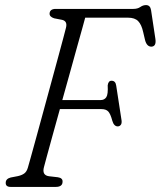

<svg xmlns="http://www.w3.org/2000/svg" viewBox="-20 -735 632 755"><path d="M175 -682.5Q176.5 -700 199.5 -700H504.5Q521 -700 531.8 -707.5Q542.5 -715 554 -715Q571 -715 574 -695L591 -582.5Q595.5 -553 576 -551.5Q557.5 -551 550.5 -577L543 -609Q536.5 -638.5 523.2 -652Q510 -665.5 483.5 -665.5H315Q313 -657.5 304.5 -627Q296 -596.5 283.2 -550.8Q270.5 -505 255.5 -450.8Q240.5 -396.5 225 -341.5H375.5Q390.5 -341.5 398 -352.8Q405.5 -364 403.5 -399.5Q406 -417.5 418.5 -417.5Q434.5 -417.5 437 -398L458 -261.5Q459.5 -249.5 454.8 -243.8Q450 -238 443 -238Q428 -238 421.5 -260.5Q414.5 -287 405.8 -296.5Q397 -306 379 -306H215.5Q200 -249.5 186.2 -200.5Q172.5 -151.5 163.8 -118.8Q155 -86 153 -78.5Q144 -46 172.5 -42L207.5 -38Q227 -35 226 -20.5Q226 0 199 0H22Q1.5 0 2.5 -17Q3 -32 22 -37L50.5 -42.5Q66 -46 75.5 -53Q85 -60 89.5 -75.5Q92.5 -85.5 101.5 -118Q110.5 -150.5 123.5 -197.8Q136.5 -245 151.2 -299.2Q166 -353.5 180.8 -407.8Q195.5 -462 208.2 -508.5Q221 -555 229.2 -586.5Q237.5 -618 239.5 -626Q246 -652 224 -657L193 -663Q174 -669 175 -682.5Z"/></svg>

Font: Fraunces 144pt S100 Light
Style: Italic
Weight: 300
Italic angle: -16°
Version: Version 1.000; ttfautohint (v1.8.3)